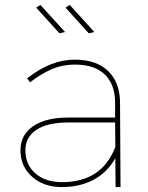

<svg xmlns="http://www.w3.org/2000/svg" viewBox="-20 -759 602 779"><path d="M449 0 448 -117Q414 -58 358.5 -29Q303 0 231 0Q157 0 110 -42Q63 -84 63 -149Q63 -212 114.5 -247Q166 -282 255 -282H447V-345Q446 -418 404.5 -457.5Q363 -497 283 -497Q234 -497 190.5 -478.5Q147 -460 102 -425L90 -441Q186 -517 283 -517Q371 -517 418.5 -471Q466 -425 467 -345L469 0ZM448 -162 447 -262H255Q173 -262 128 -232.5Q83 -203 83 -149Q83 -91 123.5 -55.5Q164 -20 232 -20Q310 -20 364 -54Q418 -88 448 -162ZM144 -739 244 -629 221 -624 127 -728ZM263 -739 363 -629 340 -624 246 -728Z"/></svg>

Font: Gontserrat Thin
Style: Regular
Weight: 250
Designer: Julieta Ulanovsky
Foundry: Julieta Ulanovsky
Version: Version 6.001